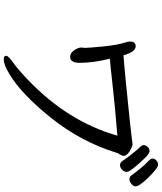

<svg xmlns="http://www.w3.org/2000/svg" viewBox="62 -909 876 1040"><g transform="rotate(90 500.0 -389.0)"><path d="M300.3 28.8Q282.2 28.8 282.2 15.1Q282.2 3.9 320.6 -23.4Q358.9 -50.8 413.1 -103Q639.2 -319.8 714.8 -586.9Q549.3 -573.2 437.7 -560.5Q326.2 -547.9 297.9 -545.9Q320.3 -457 320.3 -382.8Q320.3 -331.1 288.1 -331.1Q268.1 -331.1 253.7 -350.6Q239.3 -370.1 237.3 -389.2L239.3 -411.1Q239.3 -430.2 231.7 -509.5Q224.1 -588.9 208 -636.2Q205.1 -647 205.1 -653.8Q205.1 -686 230 -686Q261.2 -686 279.3 -620.1Q294.9 -620.1 425.3 -632.8Q698.2 -660.2 726.6 -664.6Q754.9 -668.9 762.2 -668.9Q771 -668.9 785.2 -661.1Q824.2 -642.1 824.2 -620.1Q824.2 -613.8 821.5 -609.9Q818.8 -606 816.9 -601.1Q814.9 -596.2 812.5 -594Q810.1 -591.8 808.1 -584Q749 -391.1 619.6 -229Q490.2 -66.9 380.9 -2Q331.1 28.8 300.3 28.8ZM875 -601.1Q859.9 -601.1 851.1 -615.5Q842.3 -629.9 814.2 -665.5Q786.1 -701.2 776.1 -710.2Q766.1 -719.2 766.1 -730Q766.1 -740.2 775.6 -750.7Q785.2 -761.2 797.9 -761.2Q809.1 -761.2 827.6 -744.1Q846.2 -727.1 878.7 -689Q911.1 -650.9 911.1 -638.2Q911.1 -624 899.7 -612.5Q888.2 -601.1 875 -601.1ZM950.2 -651.9Q937 -651.9 928 -665.5Q918.9 -679.2 894 -709.7Q869.1 -740.2 854 -753.2Q838.9 -766.1 838.9 -777.8Q838.9 -789.1 849.4 -798.1Q859.9 -807.1 872.1 -807.1Q890.1 -807.1 939.7 -756.6Q989.3 -706.1 989.3 -686Q989.3 -672.9 975.6 -662.4Q961.9 -651.9 950.2 -651.9Z"/></g></svg>

Font: LXGW WenKai GB Screen
Style: Regular
Weight: 400
Designer: LXGW / Fontworks Inc.
Foundry: LXGW / Fontworks Inc.
Version: Version 1.321;February 19, 2024;FontCreator 14.0.0.2901 64-b